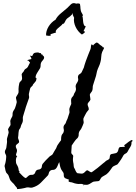

<svg xmlns="http://www.w3.org/2000/svg" viewBox="-20 -1186 884 1251"><path d="M843.8 -266.6Q842.8 -266.6 840.8 -264.6Q838.9 -262.7 837.9 -261.7H836.9V-257.8V-256.8Q836.9 -247.1 835 -240.7Q833 -234.4 829.1 -228.5Q825.2 -222.7 820.8 -215.3Q816.4 -208 810.5 -196.3Q805.7 -188.5 797.4 -185.1Q789.1 -181.6 784.2 -173.8Q780.3 -167 776.9 -160.6Q773.4 -154.3 769.5 -148.4Q764.6 -140.6 758.8 -132.8Q752.9 -125 748 -118.2Q746.1 -115.2 741.2 -112.8Q736.3 -110.4 731 -108.4Q725.6 -106.4 720.7 -103.5Q715.8 -100.6 712.9 -97.7Q704.1 -85 694.8 -72.3Q685.5 -59.6 672.9 -49.8Q666 -44.9 659.7 -42Q653.3 -39.1 646.5 -34.2Q638.7 -29.3 634.8 -20.5Q630.9 -11.7 626 -7.8Q623 -5.9 617.7 -5.4Q612.3 -4.9 606 -4.4Q599.6 -3.9 593.3 -2.9Q586.9 -2 584 0Q576.2 3.9 570.3 8.3Q564.5 12.7 556.6 15.6Q550.8 18.6 543 18.1Q535.2 17.6 528.3 17.6L526.4 18.6Q525.4 21.5 525.4 25.4H524.4Q525.4 22.5 525.4 16.6Q513.7 10.7 503.4 12.2Q493.2 13.7 481.4 11.7Q473.6 10.7 467.3 8.8Q460.9 6.8 453.1 3.9Q445.3 1 438.5 1Q431.6 1 424.8 -6.8L427.7 -9.8L430.7 -14.6Q424.8 -17.6 414.1 -21Q403.3 -24.4 400.4 -28.3Q394.5 -36.1 395.5 -44.9Q396.5 -53.7 392.6 -61.5Q387.7 -69.3 383.3 -75.2Q378.9 -81.1 376 -88.9Q372.1 -98.6 370.1 -108.9Q368.2 -119.1 366.2 -129.9Q360.4 -120.1 356 -107.4Q351.6 -94.7 343.8 -86.9Q335.9 -79.1 324.2 -79.1Q312.5 -79.1 304.7 -71.3Q298.8 -64.5 297.4 -55.7Q295.9 -46.9 291 -42Q267.6 -17.6 246.1 4.4Q224.6 26.4 190.4 36.1Q181.6 38.1 173.3 36.1Q165 34.2 157.2 35.2Q153.3 35.2 150.4 36.1Q147.5 37.1 144.5 38.1Q140.6 39.1 133.3 40.5Q126 42 117.7 43.5Q109.4 44.9 102.1 45.4Q94.7 45.9 91.8 45.9Q90.8 43.9 90.8 40L89.8 39.1V37.1Q84 31.2 79.6 25.4Q75.2 19.5 70.3 12.7Q65.4 7.8 58.6 1.5Q51.8 -4.9 47.9 -10.7Q43.9 -17.6 41.5 -25.9Q39.1 -34.2 36.1 -41Q33.2 -48.8 26.4 -54.7Q19.5 -60.5 17.6 -69.3Q14.6 -77.1 13.7 -85.9Q12.7 -94.7 9.8 -103.5Q9.8 -106.4 11.2 -111.8Q12.7 -117.2 13.7 -119.1Q14.6 -122.1 16.1 -128.9Q17.6 -135.7 18.6 -143.1Q19.5 -150.4 20 -157.2Q20.5 -164.1 20.5 -167Q20.5 -174.8 16.1 -181.6Q11.7 -188.5 11.7 -196.3Q11.7 -204.1 16.1 -210.9Q20.5 -217.8 21.5 -225.6Q22.5 -233.4 23.4 -240.7Q24.4 -248 25.4 -255.9Q26.4 -263.7 25.4 -271Q24.4 -278.3 26.4 -286.1Q28.3 -293.9 31.2 -302.2Q34.2 -310.5 36.1 -320.3Q37.1 -324.2 34.7 -333Q32.2 -341.8 32.2 -347.7H35.2Q37.1 -355.5 43 -362.3Q48.8 -369.1 48.8 -375Q48.8 -376 48.3 -379.9Q47.9 -383.8 47.9 -387.7Q46.9 -391.6 46.9 -397.5Q48.8 -407.2 52.7 -413.6Q56.6 -419.9 60.5 -428.7Q62.5 -436.5 62 -443.4Q61.5 -450.2 64.5 -457Q66.4 -462.9 71.3 -469.7Q76.2 -476.6 78.1 -482.4Q81.1 -491.2 84 -500Q86.9 -508.8 88.9 -518.6Q89.8 -522.5 86.9 -533.7Q84 -544.9 84 -550.8Q86.9 -558.6 92.8 -566.9Q98.6 -575.2 100.6 -583Q101.6 -593.8 100.6 -605.5Q100.6 -610.4 102.1 -623.5Q103.5 -636.7 105.5 -642.6Q107.4 -651.4 114.3 -656.2Q121.1 -661.1 123 -668.9Q125 -676.8 123 -685.5Q121.1 -694.3 121.1 -702.1Q124 -710 129.4 -714.8Q134.8 -719.7 137.7 -727.5Q141.6 -735.4 148.9 -738.8Q156.2 -742.2 161.1 -750Q165 -756.8 168 -763.7Q170.9 -770.5 175.8 -778.3Q172.9 -781.2 170.4 -783.7Q168 -786.1 166 -790Q164.1 -791 162.1 -791Q160.2 -791 158.2 -791Q158.2 -795.9 168.5 -797.4Q178.7 -798.8 183.6 -800.8Q185.5 -807.6 183.1 -809.6Q180.7 -811.5 179.7 -818.4H175.8Q175.8 -820.3 175.3 -820.8Q174.8 -821.3 174.8 -823.2Q176.8 -823.2 182.1 -822.3Q187.5 -821.3 189.5 -820.3Q191.4 -825.2 195.3 -832Q199.2 -838.9 204.1 -840.8Q209 -842.8 218.8 -843.8Q228.5 -844.7 233.4 -842.8Q237.3 -840.8 239.3 -839.8Q241.2 -838.9 246.1 -839.8H247.1Q249 -834 249 -830.1L253.9 -833L254.9 -832Q254.9 -827.1 261.2 -822.8Q267.6 -818.4 267.6 -811.5Q267.6 -802.7 259.8 -794.4Q252 -786.1 248 -778.3Q244.1 -769.5 244.6 -758.8Q245.1 -748 240.2 -740.2Q233.4 -729.5 222.2 -711.4Q210.9 -693.4 211.9 -679.7L214.8 -678.7L217.8 -676.8Q217.8 -663.1 210.9 -654.3Q204.1 -645.5 195.3 -635.7L194.3 -634.8Q195.3 -629.9 187 -623Q178.7 -616.2 176.8 -610.4Q175.8 -605.5 171.9 -591.3Q168 -577.1 168 -573.2Q168 -568.4 168.5 -563.5Q168.9 -558.6 169.9 -553.7Q169.9 -551.8 169.4 -550.3Q168.9 -548.8 168.9 -546.9Q166 -539.1 163.6 -531.7Q161.1 -524.4 158.2 -516.6Q153.3 -503.9 148.4 -488.3L144.5 -474.6Q140.6 -462.9 137.2 -451.2Q133.8 -439.5 129.9 -426.8Q127.9 -418.9 128.9 -410.2Q129.9 -401.4 127.9 -393.6Q126 -385.7 122.1 -378.9Q118.2 -372.1 116.2 -364.3Q114.3 -352.5 107.9 -345.7Q101.6 -338.9 100.6 -320.3Q99.6 -311.5 99.6 -304.7Q99.6 -297.9 97.7 -290Q96.7 -287.1 100.6 -277.3Q104.5 -267.6 104.5 -261.7Q104.5 -255.9 94.2 -249Q84 -242.2 83 -236.3Q82 -226.6 86.4 -219.7Q90.8 -212.9 90.8 -205.1Q90.8 -196.3 86.9 -188Q83 -179.7 85 -170.9L88.9 -171.9L91.8 -168.9V-168Q84 -159.2 83.5 -141.6Q83 -124 88.9 -114.3Q101.6 -94.7 101.6 -76.2L103.5 -73.2L106.4 -70.3V-69.3L107.4 -68.4Q106.4 -66.4 106 -65.9Q105.5 -65.4 104.5 -63.5Q112.3 -55.7 124.5 -42.5Q136.7 -29.3 146.5 -26.4L147.5 -25.4Q154.3 -29.3 159.2 -34.7Q164.1 -40 170.9 -43.9Q177.7 -47.9 186.5 -46.9Q195.3 -45.9 201.2 -50.8Q208 -55.7 210 -63.5Q211.9 -71.3 217.8 -76.2Q224.6 -81.1 232.9 -81.5Q241.2 -82 247.1 -87.9Q252.9 -93.8 252.9 -102.5Q252.9 -111.3 257.8 -118.2L277.3 -140.6Q282.2 -146.5 288.1 -151.4Q293.9 -156.2 298.8 -162.1Q303.7 -168 312 -172.4Q320.3 -176.8 323.2 -181.6Q328.1 -189.5 332 -197.3Q335.9 -205.1 340.8 -211.9Q346.7 -219.7 349.1 -228Q351.6 -236.3 357.4 -244.1Q362.3 -251 367.2 -258.3Q372.1 -265.6 377.9 -272.5Q377.9 -290 379.9 -298.3Q381.8 -306.6 384.8 -310.5Q387.7 -314.5 390.6 -317.9Q393.6 -321.3 395.5 -330.1Q397.5 -337.9 395 -345.7Q392.6 -353.5 394.5 -362.3Q396.5 -370.1 402.3 -376Q408.2 -381.8 410.2 -389.6Q412.1 -397.5 416 -404.3Q419.9 -411.1 421.9 -418.9Q423.8 -426.8 426.8 -434.1Q429.7 -441.4 431.6 -448.2Q433.6 -453.1 432.6 -460.4Q431.6 -467.8 431.6 -472.7Q431.6 -479.5 436.5 -491.2Q441.4 -502.9 444.3 -508.8Q444.3 -516.6 443.4 -525.9Q442.4 -535.2 444.3 -542Q446.3 -549.8 452.6 -555.7Q459 -561.5 460.9 -569.3Q462.9 -577.1 467.3 -583Q471.7 -588.9 473.6 -596.7Q476.6 -605.5 474.1 -613.8Q471.7 -622.1 473.6 -629.9Q475.6 -637.7 480.5 -644.5Q485.4 -651.4 488.3 -659.2Q491.2 -667 488.8 -675.3Q486.3 -683.6 489.3 -692.4Q492.2 -700.2 501 -704.6Q509.8 -709 512.7 -716.8Q516.6 -724.6 519.5 -731.4Q522.5 -738.3 526.4 -746.1Q528.3 -751 530.3 -760.7Q532.2 -768.6 535.2 -775.9Q538.1 -783.2 540 -790Q546.9 -809.6 554.2 -827.6Q561.5 -845.7 569.3 -865.2Q572.3 -873 572.3 -880.9Q572.3 -888.7 576.2 -896.5H577.1L578.1 -897.5Q581.1 -893.6 586.9 -889.6Q587.9 -891.6 588.9 -893.1Q589.8 -894.5 591.8 -896.5Q606.4 -910.2 612.3 -908.7Q618.2 -907.2 631.8 -893.6Q636.7 -889.6 642.6 -886.2Q648.4 -882.8 650.4 -877L653.3 -877.9V-877L654.3 -877.9V-877H655.3Q657.2 -875 658.2 -875Q658.2 -873 656.7 -869.6Q655.3 -866.2 652.8 -861.8Q650.4 -857.4 648.4 -853Q646.5 -848.6 645.5 -846.7Q640.6 -835 639.6 -815.9Q638.7 -796.9 634.8 -783.2Q630.9 -766.6 624 -752.4Q617.2 -738.3 612.3 -722.7Q610.4 -714.8 608.9 -707Q607.4 -699.2 605.5 -691.4Q600.6 -675.8 595.7 -660.6Q590.8 -645.5 585.9 -629.9Q584 -623 584 -614.7Q584 -606.4 582 -598.6Q580.1 -590.8 574.2 -584.5Q568.4 -578.1 565.4 -570.3Q565.4 -561.5 567.4 -553.2Q569.3 -544.9 569.3 -537.1Q566.4 -529.3 560.1 -522.9Q553.7 -516.6 550.8 -508.8Q550.8 -499 554.7 -491.2Q558.6 -483.4 558.6 -472.7Q553.7 -464.8 547.9 -459Q545.9 -457 542.5 -451.2Q539.1 -445.3 535.6 -438.5Q532.2 -431.6 528.8 -425.3Q525.4 -418.9 524.4 -416Q522.5 -411.1 523.4 -403.3Q524.4 -395.5 525.4 -389.6Q525.4 -387.7 524.9 -386.2Q524.4 -384.8 524.4 -382.8Q521.5 -375 518.6 -367.7Q515.6 -360.4 511.7 -352.5Q508.8 -344.7 503.4 -338.9Q498 -333 495.1 -325.2Q492.2 -317.4 492.7 -309.1Q493.2 -300.8 489.3 -293Q487.3 -288.1 484.9 -286.1Q482.4 -284.2 478.5 -280.3Q476.6 -279.3 472.2 -273.4Q467.8 -267.6 462.4 -260.3Q457 -252.9 453.1 -246.6Q449.2 -240.2 448.2 -239.3L447.3 -238.3Q447.3 -226.6 445.8 -214.8Q444.3 -203.1 444.3 -192.4Q444.3 -184.6 451.2 -179.2Q458 -173.8 457 -168Q456.1 -162.1 455.6 -156.2Q455.1 -150.4 455.1 -143.6Q455.1 -136.7 456.5 -130.9Q458 -125 459 -118.2Q460 -110.4 460.4 -102.5Q460.9 -94.7 465.8 -87.9Q467.8 -85 468.8 -82.5Q469.7 -80.1 470.7 -77.1Q472.7 -72.3 476.1 -66.4Q479.5 -60.5 483.4 -58.6V-57.6Q498 -55.7 510.3 -54.7Q522.5 -53.7 534.2 -66.4Q537.1 -69.3 539.6 -71.8Q542 -74.2 545.9 -76.2Q549.8 -77.1 553.7 -74.7Q557.6 -72.3 562 -69.3Q566.4 -66.4 570.8 -64.5Q575.2 -62.5 578.1 -64.5Q585.9 -69.3 586.9 -70.3Q587.9 -71.3 594.7 -76.2Q602.5 -81.1 615.7 -91.8Q628.9 -102.5 635.7 -108.4Q643.6 -114.3 650.9 -121.1Q658.2 -127.9 666 -132.8V-133.8Q670.9 -138.7 677.7 -141.6Q684.6 -144.5 690.4 -149.4Q695.3 -153.3 695.3 -163.6Q695.3 -173.8 700.2 -178.7Q702.1 -181.6 708 -182.6Q713.9 -183.6 720.7 -185.1Q727.5 -186.5 733.9 -188Q740.2 -189.5 743.2 -193.4Q750 -200.2 751 -209.5Q752 -218.8 757.8 -225.6Q759.8 -227.5 765.1 -228Q770.5 -228.5 776.9 -228.5Q783.2 -228.5 788.1 -229Q793 -229.5 793.9 -231.4Q792 -233.4 791 -235.4Q790 -237.3 789.1 -240.2Q793 -242.2 800.8 -248.5Q808.6 -254.9 816.9 -261.2Q825.2 -267.6 832.5 -271.5Q839.8 -275.4 842.8 -272.5V-268.6L843.8 -266.6ZM513.7 -960.9Q501 -969.7 490.2 -982.9Q479.5 -996.1 472.7 -1010.7Q465.8 -1025.4 462.9 -1041Q460 -1056.6 462.9 -1070.3Q454.1 -1085.9 451.2 -1101.6Q449.2 -1095.7 449.2 -1091.8Q435.5 -1077.1 423.3 -1069.8Q411.1 -1062.5 403.3 -1043.9Q401.4 -1039.1 397.9 -1034.7Q394.5 -1030.3 387.7 -1030.3Q384.8 -1024.4 375.5 -1017.1Q366.2 -1009.8 357.9 -1002.4Q349.6 -995.1 345.2 -987.8Q340.8 -980.5 345.7 -974.6L308.6 -962.9L311.5 -955.1Q302.7 -951.2 295.4 -952.6Q288.1 -954.1 280.3 -955.1Q279.3 -968.8 283.7 -983.9Q288.1 -999 296.4 -1012.7Q304.7 -1026.4 316.4 -1038.1Q328.1 -1049.8 341.8 -1057.6Q353.5 -1080.1 376 -1098.6Q398.4 -1117.2 418 -1133.8L441.4 -1157.2Q449.2 -1165 458.5 -1165.5Q467.8 -1166 476.6 -1162.1Q484.4 -1164.1 490.7 -1163.6Q497.1 -1163.1 501 -1160.2Q502.9 -1151.4 503.4 -1144Q503.9 -1136.7 504.4 -1129.9Q504.9 -1123 506.8 -1115.2Q508.8 -1107.4 514.6 -1098.6Q517.6 -1094.7 519.5 -1089.4Q521.5 -1084 516.6 -1080.1Q519.5 -1074.2 520 -1063.5Q520.5 -1052.7 522 -1042.5Q523.4 -1032.2 526.9 -1023.9Q530.3 -1015.6 539.1 -1014.6L524.4 -983.4L534.2 -979.5Q531.2 -971.7 525.4 -968.8Q519.5 -965.8 513.7 -960.9Z"/></svg>

Font: Homemade Apple
Style: Regular
Weight: 400
Version: Version 1.001